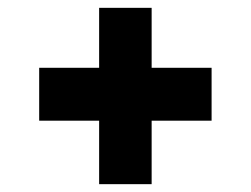

<svg xmlns="http://www.w3.org/2000/svg" viewBox="-20 -538 640 490"><path d="M80 -365H520V-230H80ZM367 -68H233V-518H367Z"/></svg>

Font: Kreadon
Style: Regular
Weight: 400
Designer: kohakuno
Foundry: StudioGnu
Version: Version 1.000;Glyphs 3.1.2 (3151)